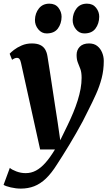

<svg xmlns="http://www.w3.org/2000/svg" viewBox="-52 -804 613 1074"><path d="M65.5 -452Q62 -468 56.8 -474.2Q51.5 -480.5 44 -480.5Q37 -480.5 30.2 -477.8Q23.5 -475 15.5 -469.5L2 -503.5Q8.5 -511 26 -524.8Q43.5 -538.5 69.5 -549.8Q95.5 -561 126 -561Q154.5 -561 172.5 -552.5Q190.5 -544 200.2 -528Q210 -512 213.5 -489Q220.5 -444.5 227.8 -398.5Q235 -352.5 242 -305.5Q249 -258.5 256.2 -212Q263.5 -165.5 270.5 -120L285 -19.5L325.5 -102.5Q343 -138.5 357.5 -173.5Q372 -208.5 382.5 -242Q393 -275.5 398.8 -307.2Q404.5 -339 404.5 -368.5Q404.5 -399.5 397.5 -418Q390.5 -436.5 383.5 -453.8Q376.5 -471 376.5 -497Q376.5 -524.5 394.5 -542.8Q412.5 -561 446 -561Q474 -561 492 -546.8Q510 -532.5 519.2 -510Q528.5 -487.5 528.5 -463Q528.5 -412.5 516.8 -367Q505 -321.5 485.2 -277.5Q465.5 -233.5 441.5 -186.5Q428 -158 410.8 -125.5Q393.5 -93 374.2 -59.5Q355 -26 335.8 5.8Q316.5 37.5 298.8 65.8Q281 94 267 115.5Q236 165 204.8 194.8Q173.5 224.5 139.2 237.8Q105 251 64.5 251Q37 251 8 244.2Q-21 237.5 -32 230L3 135Q13.5 145 39.2 154.8Q65 164.5 91.5 164.5Q122.5 164.5 149.2 150.2Q176 136 202 106.8Q228 77.5 255.5 32H172.5ZM208.5 -617Q181 -617 162 -640.2Q143 -663.5 143.5 -693Q144.5 -730.5 165.8 -757Q187 -783.5 224 -783.5Q257.5 -783.5 275 -760.5Q292.5 -737.5 292.5 -710Q292 -672 271.8 -644.5Q251.5 -617 208.5 -617ZM419.5 -617Q391.5 -617 372.8 -640.2Q354 -663.5 354.5 -693Q355.5 -730.5 376.2 -757Q397 -783.5 434.5 -783.5Q467.5 -783.5 485.5 -760.5Q503.5 -737.5 503 -710Q502.5 -672 482.2 -644.5Q462 -617 419.5 -617Z"/></svg>

Font: Merriweather 36pt ExtraBold
Style: Italic
Weight: 800
Italic angle: -7.8°
Version: Version 2.101